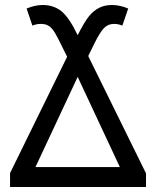

<svg xmlns="http://www.w3.org/2000/svg" viewBox="-20 -744 621 764"><path d="M20 -55.2 247.1 -518.1Q205.6 -604 194.1 -620.4Q182.6 -636.7 170.9 -642.8Q159.2 -648.9 142.1 -648.9Q125 -648.9 108.9 -642.1L85.9 -710Q119.1 -724.1 149.9 -724.1Q192.9 -724.1 223.6 -700Q254.4 -675.8 289.1 -604Q316.4 -658.2 334.5 -679.9Q352.5 -701.7 374.5 -712.9Q396.5 -724.1 425.8 -724.1Q457 -724.1 490.2 -710L466.8 -642.1Q450.7 -648.9 434.1 -648.9Q409.7 -648.9 393.6 -632.1Q377.4 -615.2 355 -569.8L331.1 -521L561 -54.2V0H20ZM289.1 -438 121.1 -79.1H457Z"/></svg>

Font: NotoPenekeko
Style: Regular
Weight: 400
Designer: Monotype Design team
Foundry: Monotype Imaging Inc.
Version: Version 1.04